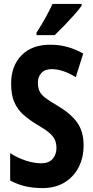

<svg xmlns="http://www.w3.org/2000/svg" viewBox="-20 -953 478 983"><path d="M408 -209Q408 -145 382 -95.5Q356 -46 309 -18Q262 10 198 10Q153 10 113 1.5Q73 -7 32 -29V-169Q71 -144 113 -130.5Q155 -117 191 -117Q230 -117 249.5 -139.5Q269 -162 269 -195Q269 -218 261.5 -236Q254 -254 233.5 -272Q213 -290 173 -313Q131 -338 100.5 -365Q70 -392 53.5 -429.5Q37 -467 37 -523Q36 -614 90 -669.5Q144 -725 240 -724Q284 -724 325.5 -712.5Q367 -701 406 -679L368 -558Q301 -599 245 -599Q210 -599 192 -579.5Q174 -560 174 -530Q174 -505 182 -487Q190 -469 211.5 -452.5Q233 -436 274 -412Q341 -373 374.5 -326.5Q408 -280 408 -209ZM398 -924Q385 -905 361 -878Q337 -851 310 -823Q283 -795 260 -773H167V-786Q193 -826 213 -862.5Q233 -899 249 -933H398Z"/></svg>

Font: Noto Sans Armenian ExtraCondensed
Style: Bold
Weight: 700
Width: 2
Designer: Monotype Design Team
Foundry: Monotype Imaging Inc.
Version: Version 2.008; ttfautohint (v1.8.4.7-5d5b)